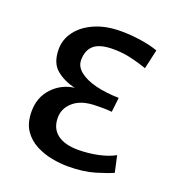

<svg xmlns="http://www.w3.org/2000/svg" viewBox="-95 -539 573 628"><g transform="rotate(20 191.0 -224.5)"><path d="M207.4 13.3Q182.9 13.3 153.6 7.9Q124.3 2.5 97.4 -11.3Q70.5 -25.1 53.4 -50.2Q36.3 -75.4 36.3 -115.8Q36.3 -164.5 66.9 -197.3Q97.6 -230.2 142.6 -236Q103.9 -244.5 76.9 -267Q50 -289.4 50 -337.3Q50 -370.9 70.9 -399.1Q91.9 -427.4 130.8 -444.6Q169.8 -461.8 221.9 -461.8Q257.3 -461.8 292.4 -456.4Q327.5 -451 351.7 -442L336.5 -374.9Q311.4 -383.7 281.5 -390.8Q251.6 -398 218.9 -398Q171.9 -398 151.5 -380.4Q131.1 -362.7 131.1 -328.5Q131.1 -306.1 151.6 -289.6Q172.1 -273.1 207.9 -264Q243.7 -255 289 -254.2L283.3 -203.7Q277.5 -204.4 267.6 -204.8Q257.6 -205.2 247.2 -205.2Q236.7 -205.2 228 -204.9Q177.8 -204.4 150.8 -181.4Q123.9 -158.5 123.9 -125.5Q123.9 -88 149.5 -68.5Q175.1 -49 221.7 -49Q257.4 -49 291.5 -56.3Q325.6 -63.5 348.3 -76.5L360.8 -19.4Q341.8 -10.6 302.3 1.3Q262.7 13.3 207.4 13.3Z"/></g></svg>

Font: Ancizar Sans Thin
Style: Regular
Weight: 100
Designer: Cesar Puertas, Viviana Monsalve, Julian Moncada, Julian Prieto, Jose Castro, Mariel Hernandez, Felipe Aragon, Sara Alarc
Version: Version 8.100